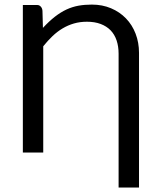

<svg xmlns="http://www.w3.org/2000/svg" viewBox="-20 -668 683 841"><path d="M499.5 153.3V-432.6Q499.5 -464.8 490.7 -491Q481.9 -517.1 464.4 -535.2Q446.8 -553.2 420.9 -563Q395 -572.8 360.8 -572.8Q330.1 -572.8 304 -565.2Q277.8 -557.6 254.4 -543.7Q231 -529.8 210 -509.8Q189 -489.7 169.4 -465.3V0H80.1V-646H144Q152.3 -646 158.9 -638.7Q165.5 -631.3 166 -620.1L168 -545.9Q195.3 -575.2 220.7 -595Q246.1 -614.7 271.5 -626.5Q296.9 -638.2 324 -643.1Q351.1 -647.9 382.3 -647.9Q428.2 -647.9 466.3 -631.8Q504.4 -615.7 531.7 -587.4Q559.1 -559.1 574 -520.3Q588.9 -481.4 588.9 -436.5V153.3Z"/></svg>

Font: Carlito
Style: Regular
Weight: 400
Designer: Lukasz Dziedzic
Foundry: tyPoland Lukasz Dziedzic
Version: Version 1.103; Beta1; all basic design good, some composites